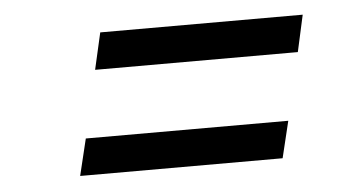

<svg xmlns="http://www.w3.org/2000/svg" viewBox="-32 -513 699 369"><g transform="rotate(-5 317.0 -328.5)"><path d="M155.8 -393.1 171.9 -463.9H562.5L546.9 -393.1ZM109.4 -192.4 126.5 -263.2H517.1L500 -192.4Z"/></g></svg>

Font: HK Grotesk Medium Legacy Italic
Style: Regular
Weight: 500
Italic angle: -13°
Designer: Alfredo Marco Pradil
Foundry: Hanken Design Co.
Version: Version 2.022;PS 002.022;hotconv 1.0.88;makeotf.lib2.5.64775